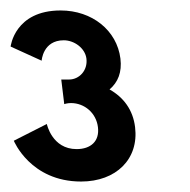

<svg xmlns="http://www.w3.org/2000/svg" viewBox="-90 -860 363 367"><path d="M-10.4 -744C-10.4 -744 -8.1 -783 31.9 -783C51.9 -783 72.7 -768 75.2 -748C78 -725 61.1 -708 42.1 -708H27.1L32.8 -661C32.8 -661 38.6 -663 45.6 -663C71.6 -663 93.9 -644 97.2 -617C100.6 -590 83.4 -575 56.4 -575C9.4 -575 -0.5 -623 -0.5 -623L-63.6 -591C-63.6 -591 -32 -513 65 -513C132 -513 175.7 -556 168.2 -617C164.2 -650 146.2 -674 119.4 -689C135.7 -703 143.3 -722 140.2 -748C133.5 -802 85.9 -840 25.9 -840C-62.1 -840 -69.7 -771 -69.7 -771Z"/></svg>

Font: Hussar
Style: BdOpOblOne
Weight: 700
Foundry: Cannot Into Space Fonts
Version: Version 2.00